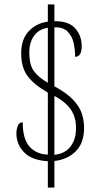

<svg xmlns="http://www.w3.org/2000/svg" viewBox="-20 -780 469 879"><path d="M199 -42Q126 -46 90.5 -82.5Q55 -119 55 -170Q55 -186 61 -203Q67 -220 84 -220Q84 -144 115 -109Q146 -74 199 -72V-356Q136 -392 106.5 -431.5Q77 -471 77 -536Q77 -601 112 -637.5Q147 -674 199 -681V-760H229V-683Q294 -684 324 -650.5Q354 -617 354 -569Q354 -520 324 -520Q324 -552 317 -583.5Q310 -615 289.5 -635.5Q269 -656 229 -655V-385Q286 -354 315 -323Q344 -292 354.5 -260Q365 -228 365 -195Q365 -126 327.5 -88Q290 -50 229 -43V79H199ZM199 -653Q156 -646 135 -615Q114 -584 114 -540Q114 -483 135 -454.5Q156 -426 199 -401ZM229 -71Q279 -77 303.5 -110Q328 -143 328 -194Q328 -244 304 -279Q280 -314 229 -341Z"/></svg>

Font: Noto Serif Ethiopic ExtraCondensed ExtraLight
Style: Regular
Weight: 200
Width: 2
Designer: Monotype Design Team
Foundry: Monotype Imaging Inc.
Version: Version 2.102; ttfautohint (v1.8.4.7-5d5b)